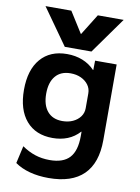

<svg xmlns="http://www.w3.org/2000/svg" viewBox="-106 -860 836 1149"><g transform="rotate(10 312.0 -285.0)"><path d="M75 -790H232L312 -663H314L393 -790H550L393 -570H231ZM271 220Q208 220 156 206Q104 192 66 165L90 59Q129 86 170 99.5Q211 113 259 113Q341 113 379.5 71Q418 29 418 -60V-87H416Q385 -53 344 -36.5Q303 -20 253 -20Q150 -20 92.5 -87Q35 -154 35 -275Q35 -396 92.5 -463Q150 -530 253 -530Q304 -530 347 -513Q390 -496 421 -463H423L424 -520H555V-60Q555 79 483.5 149.5Q412 220 271 220ZM293 -130Q329 -130 357 -143Q385 -156 401.5 -178.5Q418 -201 418 -230V-320Q418 -349 401.5 -371.5Q385 -394 357 -407Q329 -420 293 -420Q234 -420 202 -382Q170 -344 170 -275Q170 -206 202 -168Q234 -130 293 -130Z"/></g></svg>

Font: M PLUS 2
Style: Bold
Weight: 700
Designer: Coji Morishita
Foundry: UNDERFOREST DESIGN
Version: Version 1.001